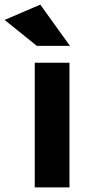

<svg xmlns="http://www.w3.org/2000/svg" viewBox="-79 -809 391 829"><path d="M71 -538H221V0H71ZM223 -611H80L-59 -723L95 -789Z"/></svg>

Font: Montserrat Alternates
Style: Bold
Weight: 700
Version: Version 2.001